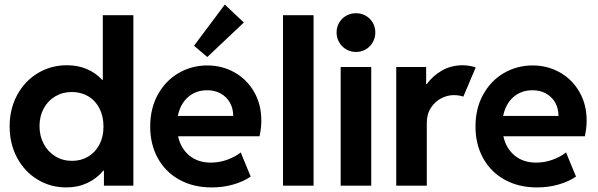

<svg xmlns="http://www.w3.org/2000/svg" viewBox="-20 -819 2638 847"><path d="M438.5 0V-66.4H436Q406.2 -30.8 364.7 -11.5Q323.2 7.8 272.5 7.8Q202.6 7.8 145.3 -27.1Q87.9 -62 55.2 -123.5Q22.5 -185.1 22.5 -261.7Q22.5 -338.4 55.9 -400.1Q89.4 -461.9 147.2 -496.6Q205.1 -531.2 275.4 -531.2Q323.2 -531.2 362.5 -514.6Q401.9 -498 430.7 -466.8H433.6V-752H568.4V0ZM436.5 -260.7Q436.5 -306.2 418.7 -340.8Q400.9 -375.5 369.1 -394.3Q337.4 -413.1 296.9 -413.1Q256.3 -413.1 223.9 -394Q191.4 -375 172.9 -340.6Q154.3 -306.2 154.3 -262.7Q154.3 -219.7 172.6 -184.8Q190.9 -149.9 223.6 -129.6Q256.3 -109.4 297.9 -109.4Q337.9 -109.4 369.4 -128.4Q400.9 -147.5 418.7 -181.6Q436.5 -215.8 436.5 -260.7Z M642.6 -260.7Q642.6 -340.8 676.5 -402.1Q710.4 -463.4 768.1 -496.8Q825.7 -530.3 894.5 -530.3Q959.5 -530.3 1013.9 -500Q1068.4 -469.7 1100.6 -414.3Q1132.8 -358.9 1132.8 -287.1Q1132.8 -270.5 1131.1 -255.1Q1129.4 -239.7 1125 -217.8H765.6Q777.3 -164.1 815.4 -132.8Q853.5 -101.6 910.2 -101.6Q947.3 -101.6 982.4 -114.3Q1017.6 -127 1042 -146.5L1085.9 -40Q1054.2 -18.1 1009.3 -5.1Q964.4 7.8 914.1 7.8Q832.5 7.8 771 -26.4Q709.5 -60.5 676 -121.6Q642.6 -182.6 642.6 -260.7ZM1008.8 -307.6Q1008.8 -340.8 994.1 -366.5Q979.5 -392.1 953.6 -406.5Q927.7 -420.9 894.5 -420.9Q843.8 -420.9 809.3 -390.4Q774.9 -359.9 764.6 -307.6ZM835.9 -617.2 971.7 -798.8 1055.7 -719.7 894.5 -567.4Z M1228.5 -752H1363.3V0H1228.5Z M1482.9 -523.4H1617.7V0H1482.9ZM1464.8 -675.8Q1464.8 -699.2 1476.1 -718.8Q1487.3 -738.3 1507.1 -749.5Q1526.9 -760.7 1550.8 -760.7Q1574.2 -760.7 1593.8 -749.5Q1613.3 -738.3 1624.5 -718.8Q1635.7 -699.2 1635.7 -675.8Q1635.7 -652.3 1624.5 -632.6Q1613.3 -612.8 1593.8 -601.3Q1574.2 -589.8 1550.8 -589.8Q1526.9 -589.8 1507.1 -601.3Q1487.3 -612.8 1476.1 -632.6Q1464.8 -652.3 1464.8 -675.8Z M1728 -523.4H1859.9V-448.2H1862.8Q1889.2 -484.4 1929.2 -507.6Q1969.2 -530.8 2021 -531.2Q2039.1 -530.8 2055.2 -527.8Q2071.3 -524.9 2078.6 -521.5L2023.9 -392.6Q2019 -395 2007.1 -397.2Q1995.1 -399.4 1981.9 -399.4Q1954.1 -399.4 1926.8 -385.5Q1899.4 -371.6 1881.1 -343.8Q1862.8 -315.9 1862.8 -277.3V0H1728Z M2077.6 -260.7Q2077.6 -340.8 2111.6 -402.1Q2145.5 -463.4 2203.1 -496.8Q2260.7 -530.3 2329.6 -530.3Q2394.5 -530.3 2449 -500Q2503.4 -469.7 2535.6 -414.3Q2567.9 -358.9 2567.9 -287.1Q2567.9 -270.5 2566.2 -255.1Q2564.5 -239.7 2560.1 -217.8H2200.7Q2212.4 -164.1 2250.5 -132.8Q2288.6 -101.6 2345.2 -101.6Q2382.3 -101.6 2417.5 -114.3Q2452.6 -127 2477.1 -146.5L2521 -40Q2489.3 -18.1 2444.3 -5.1Q2399.4 7.8 2349.1 7.8Q2267.6 7.8 2206.1 -26.4Q2144.5 -60.5 2111.1 -121.6Q2077.6 -182.6 2077.6 -260.7ZM2443.8 -307.6Q2443.8 -340.8 2429.2 -366.5Q2414.6 -392.1 2388.7 -406.5Q2362.8 -420.9 2329.6 -420.9Q2278.8 -420.9 2244.4 -390.4Q2210 -359.9 2199.7 -307.6Z"/></svg>

Font: Reddit Sans Chocolate
Style: Bold
Weight: 700
Designer: Stephen Hutchings
Foundry: Reddit
Version: Version 1.011